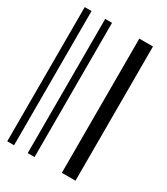

<svg xmlns="http://www.w3.org/2000/svg" viewBox="-153 -660 635 731"><g transform="rotate(30 165.0 -295.0)"><path d="M0 0V-590H30V0ZM90 0V-590H120V0ZM240 0V-590H300V0Z"/></g></svg>

Font: Libre Barcode 128
Style: Regular
Weight: 400
Version: Version 1.005; ttfautohint (v1.8.3)